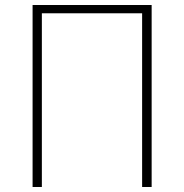

<svg xmlns="http://www.w3.org/2000/svg" viewBox="-20 -746 734 766"><path d="M110 0V-726H585V0H547V-693H147V0Z"/></svg>

Font: Noto Sans TC Thin
Style: Regular
Weight: 100
Designer: Ryoko NISHIZUKA 西塚涼子 (kana, bopomofo & ideographs); Paul D. Hunt (Latin, Greek & Cyrillic); Sandoll Communications 산돌커뮤니
Foundry: Adobe
Version: Version 2.004-H2;hotconv 1.0.118;makeotfexe 2.5.65603